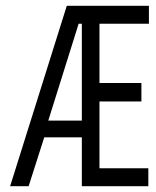

<svg xmlns="http://www.w3.org/2000/svg" viewBox="-20 -644 540 664"><path d="M15 0H79L133 -169H263V0H493V-62H324V-293H469V-357H324V-562H495V-624H211ZM147 -227 252 -562H263V-227Z"/></svg>

Font: Inconsolata
Style: Regular
Weight: 400
Monospace: yes
Designer: Raph Levien, Cyreal, Brenton Simpson
Foundry: Raph Levien, Cyreal, Google
Version: Version 3.100